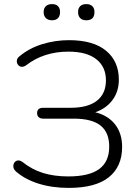

<svg xmlns="http://www.w3.org/2000/svg" viewBox="-20 -909 683 937"><path d="M57 -73Q45 -84 45 -98Q45 -110 52 -118Q59 -126 70 -126Q79 -126 89 -119Q135 -82 189.5 -65Q244 -48 313 -48Q415 -48 464 -84Q513 -120 513 -193Q513 -263 470.5 -296.5Q428 -330 340 -330H191Q177 -330 169 -337Q161 -344 161 -357Q161 -383 191 -383H325Q409 -383 453 -417.5Q497 -452 497 -517Q497 -583 450 -620Q403 -657 314 -657Q193 -657 107 -590Q97 -583 87 -583Q77 -583 69.5 -591Q62 -599 62 -610Q62 -625 76 -635Q123 -674 186 -693.5Q249 -713 317 -713Q435 -713 497.5 -661.5Q560 -610 560 -520Q560 -463 529.5 -421.5Q499 -380 445 -361Q507 -346 541.5 -302Q576 -258 576 -192Q576 -96 511 -44Q446 8 316 8Q234 8 167.5 -13Q101 -34 57 -73ZM361 -850Q361 -869 371.5 -879Q382 -889 401 -889Q420 -889 430.5 -879Q441 -869 441 -850Q441 -810 401 -810Q382 -810 371.5 -820.5Q361 -831 361 -850ZM193 -850Q193 -869 204 -879Q215 -889 234 -889Q253 -889 263 -879Q273 -869 273 -850Q273 -831 263 -820.5Q253 -810 234 -810Q215 -810 204 -820.5Q193 -831 193 -850Z"/></svg>

Font: SN Pro Light
Style: Regular
Weight: 300
Designer: Tobias Whetton
Foundry: Supernotes
Version: Version 1.002